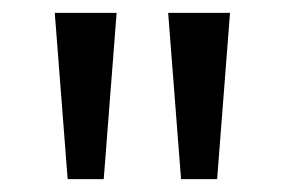

<svg xmlns="http://www.w3.org/2000/svg" viewBox="-20 -978 442 298"><path d="M85 -700H141L161 -958H65ZM261 -700H317L337 -958H241Z"/></svg>

Font: Noto Sans Khmer UI SemiCondensed
Style: Regular
Weight: 400
Width: 4
Designer: Danh Hong and the Monotype Design Team
Foundry: Monotype Imaging Inc.
Version: Version 2.002